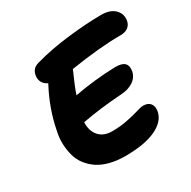

<svg xmlns="http://www.w3.org/2000/svg" viewBox="-160 -864 1017 1025"><g transform="rotate(-30 348.5 -352.0)"><path d="M328.1 6.8Q276.9 6.8 234.4 -4.2Q191.9 -15.1 162.4 -34.9Q132.8 -54.7 111.6 -82.3Q90.3 -109.9 81.1 -143.3Q71.8 -176.8 70.1 -215.3Q68.4 -253.9 78.1 -294.9Q101.6 -416.5 163.1 -532.2Q163.1 -534.2 165 -536.1Q142.6 -546.4 133.1 -565.2Q123.5 -584 127.9 -606.9Q131.3 -625.5 141.8 -637.9Q152.3 -650.4 175.8 -657.2Q275.4 -685.1 390.9 -698Q506.3 -710.9 591.8 -710.9Q647 -710.9 675 -682.9Q703.1 -654.8 695.8 -613.8Q691.9 -591.8 674.6 -578.4Q657.2 -564.9 627.9 -564.9Q499 -564.9 316.9 -536.1Q281.2 -457.5 263.2 -404.8Q385.3 -428.2 518.1 -432.1Q559.1 -432.1 575 -415.8Q590.8 -399.4 585 -366.2Q576.7 -331.1 546.4 -311.8Q516.1 -292.5 474.1 -290Q339.8 -281.2 227.1 -259.8Q224.6 -207 252.7 -175Q280.8 -143.1 333 -143.1Q382.8 -143.1 427.2 -152.1Q471.7 -161.1 501 -170.2Q530.3 -179.2 543 -179.2Q573.2 -179.2 587.2 -161.1Q601.1 -143.1 595.2 -111.8Q583.5 -56.6 514.6 -24.9Q445.8 6.8 328.1 6.8Z"/></g></svg>

Font: Shantell Sans Normal
Style: Bold Italic
Weight: 700
Italic angle: -11.31°
Designer: Stephen Nixon, Anya Danilova, Shantell Martin
Foundry: Arrow Type
Version: Version 1.006;[559af2be0]